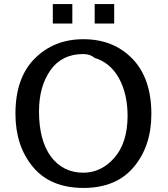

<svg xmlns="http://www.w3.org/2000/svg" viewBox="-20 -906 828 945"><path d="M240 -790V-886H336V-790ZM446 -790V-886H542V-790ZM56 -346Q56 -523 151 -618Q246 -713 390 -713Q539 -713 632 -616.5Q725 -520 725 -345Q725 -187 638.5 -84Q552 19 391 19Q228 19 142 -84.5Q56 -188 56 -346ZM172 -358Q172 -216 230 -136Q290 -56 390 -56Q478 -56 542.5 -129Q607 -202 608 -334Q608 -443 566 -520Q524 -597 446 -621Q424 -640 390 -640Q284 -640 228 -560Q172 -480 172 -358Z"/></svg>

Font: Coval
Style: Medium
Weight: 500
Foundry: Context Ltd
Version: Version 001.000